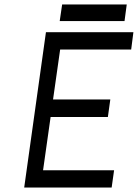

<svg xmlns="http://www.w3.org/2000/svg" viewBox="-20 -845 621 865"><path d="M249 -750H541L551 -825H260ZM89 0H483L494 -78H174L208 -318H466L477 -397H219L251 -622H571L581 -700H187Z"/></svg>

Font: Unageo
Style: Regular-Italic
Weight: 400
Designer: Richard Sepsi
Foundry: Richard Sepsi
Version: Version 2.000